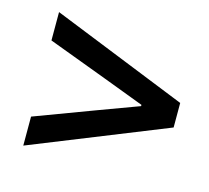

<svg xmlns="http://www.w3.org/2000/svg" viewBox="-70 -621 635 582"><g transform="rotate(15 247.0 -330.5)"><path d="M48 -121V-212L235 -282L362 -329V-333L235 -381L48 -451V-540L474 -369V-292Z"/></g></svg>

Font: Source Sans 3 SemiBold
Style: Italic
Weight: 600
Italic angle: -11°
Designer: Paul D. Hunt
Foundry: Adobe
Version: Version 3.046;hotconv 1.0.118;makeotfexe 2.5.65603